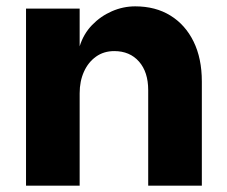

<svg xmlns="http://www.w3.org/2000/svg" viewBox="-20 -585 714 605"><path d="M62 0V-558H231V-439Q243 -478 270 -506Q297 -534 332.5 -549.5Q368 -565 406 -565Q470 -565 517 -536Q564 -507 590 -454Q616 -401 616 -328V0H447V-301Q447 -358 418 -391Q389 -424 340 -424Q307 -424 282.5 -406.5Q258 -389 244.5 -359Q231 -329 231 -291V0Z"/></svg>

Font: Parkinsans Light
Style: Bold
Weight: 700
Version: Version 1.000